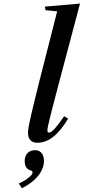

<svg xmlns="http://www.w3.org/2000/svg" viewBox="-150 -851 602 1168"><g transform="rotate(-5 151.0 -267.0)"><path d="M64 10.5Q32 10.5 16.5 -4.2Q1 -19 1 -46Q1 -56 3.5 -69.8Q6 -83.5 12.8 -106.8Q19.5 -130 31.8 -167.8Q44 -205.5 63.5 -262.8Q83 -320 111.5 -402L242.5 -776L173 -789L170 -811H385L203.5 -308Q173.5 -224.5 155 -172Q136.5 -119.5 128.2 -92.5Q120 -65.5 120 -58.5Q120 -51.5 122.2 -48.5Q124.5 -45.5 130 -45.5Q143 -45.5 166.2 -67Q189.5 -88.5 229 -136.5L252 -120Q203.5 -53 157.5 -21.2Q111.5 10.5 64 10.5ZM-65 277.5 -81.5 246.5Q-60.5 240.5 -40 229.8Q-19.5 219 -5.8 207.2Q8 195.5 8 187Q8 182.5 5 178.8Q2 175 -5 172.5Q-34 162.5 -34 122.5Q-34 91 -17 72.2Q0 53.5 28.5 53.5Q54.5 53.5 69 69.5Q83.5 85.5 83.5 114Q83.5 162.5 44.2 206Q5 249.5 -65 277.5Z"/></g></svg>

Font: Libre Caslon Condensed
Style: Italic
Weight: 400
Italic angle: -22.583°
Designer: Pablo Impallari, Rodrigo Fuenzalida, Katja Schimmel, Ertekin Erdin
Foundry: Pablo Impallari, Rodrigo Fuenzalida
Version: Version 2.000;gftools[0.9.33]